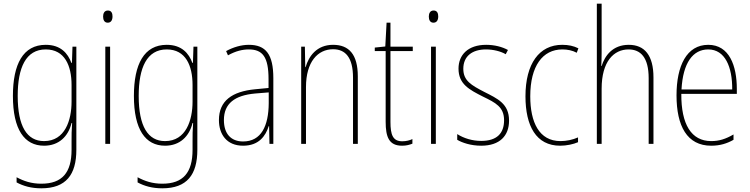

<svg xmlns="http://www.w3.org/2000/svg" viewBox="-20 -780 4065 1041"><path d="M228 -537C105 -537 50 -432 50 -260C50 -78 112 10 219 10C299 10 350 -40 368 -113H371C368 -72 368 -47 368 -14V32C368 156 317 216 204 216C150 216 109 202 70 181V209C107 229 150 241 204 241C338 241 394 167 394 32V-527H373L370 -439H367C348 -491 309 -537 228 -537ZM228 -512C331 -512 368 -424 368 -319V-229C368 -129 333 -15 219 -15C126 -15 76 -95 76 -260C76 -413 120 -512 228 -512Z M565 -723C545 -723 539 -706 539 -690C539 -672 546 -657 564 -657C582 -657 590 -671 590 -691C590 -707 585 -723 565 -723ZM577 -527H551V0H577Z M884 -537C761 -537 706 -432 706 -260C706 -78 768 10 875 10C955 10 1006 -40 1024 -113H1027C1024 -72 1024 -47 1024 -14V32C1024 156 973 216 860 216C806 216 765 202 726 181V209C763 229 806 241 860 241C994 241 1050 167 1050 32V-527H1029L1026 -439H1023C1004 -491 965 -537 884 -537ZM884 -512C987 -512 1024 -424 1024 -319V-229C1024 -129 989 -15 875 -15C782 -15 732 -95 732 -260C732 -413 776 -512 884 -512Z M1329 -537C1288 -537 1244 -524 1206 -503L1216 -480C1259 -504 1296 -512 1329 -512C1404 -512 1436 -471 1436 -351V-303L1363 -296C1239 -284 1167 -234 1167 -129C1167 -53 1208 10 1298 10C1384 10 1420 -43 1437 -96H1439L1441 0H1462V-356C1462 -486 1421 -537 1329 -537ZM1363 -273 1437 -279V-220C1436 -98 1397 -13 1298 -13C1232 -13 1194 -55 1194 -129C1194 -219 1253 -263 1363 -273Z M1786 -537C1697 -537 1654 -475 1637 -416H1635L1633 -527H1613V0H1639V-308C1639 -445 1703 -513 1786 -513C1853 -513 1894 -468 1894 -359V0H1920V-366C1920 -485 1872 -537 1786 -537Z M2161 -14C2110 -14 2097 -49 2097 -119V-503H2218V-527H2097V-657H2076L2069 -528L2012 -522V-503H2071V-120C2071 -37 2089 10 2160 10C2184 10 2200 5 2216 -1V-26C2202 -19 2182 -14 2161 -14Z M2331 -723C2311 -723 2305 -706 2305 -690C2305 -672 2312 -657 2330 -657C2348 -657 2356 -671 2356 -691C2356 -707 2351 -723 2331 -723ZM2343 -527H2317V0H2343Z M2740 -126C2740 -218 2678 -245 2605 -282C2536 -318 2492 -342 2492 -407C2492 -476 2541 -512 2615 -512C2654 -512 2695 -502 2722 -486L2734 -509C2703 -526 2661 -537 2616 -537C2517 -537 2466 -482 2466 -408C2466 -324 2524 -294 2599 -256C2667 -223 2713 -200 2713 -128C2713 -57 2674 -16 2589 -16C2541 -16 2495 -30 2459 -53V-22C2486 -6 2533 10 2589 10C2690 10 2740 -44 2740 -126Z M3017 10C3052 10 3089 2 3114 -9V-35C3085 -22 3051 -15 3019 -15C2903 -15 2855 -117 2855 -258C2855 -422 2922 -512 3029 -512C3056 -512 3083 -507 3107 -494L3116 -518C3090 -531 3062 -537 3028 -537C2904 -537 2829 -435 2829 -258C2829 -97 2887 10 3017 10Z M3242 -493V-760H3216V0H3242V-299C3242 -447 3308 -512 3388 -512C3453 -512 3497 -469 3497 -356V0H3523V-360C3523 -480 3475 -537 3389 -537C3301 -537 3259 -477 3242 -422H3240C3241 -446 3242 -463 3242 -493Z M3820 -537C3703 -537 3648 -423 3648 -263C3648 -97 3705 10 3836 10C3884 10 3922 -2 3957 -22V-51C3914 -26 3879 -15 3836 -15C3728 -15 3673 -106 3674 -271H3975V-298C3975 -424 3934 -537 3820 -537ZM3820 -512C3911 -512 3951 -417 3950 -295H3675C3683 -440 3737 -512 3820 -512Z"/></svg>

Font: Noto Sans Ethiopic Condensed Thin
Style: Regular
Weight: 100
Width: 3
Designer: Monotype Design Team
Foundry: Monotype Imaging Inc.
Version: Version 2.102